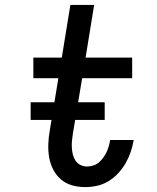

<svg xmlns="http://www.w3.org/2000/svg" viewBox="-20 -755 640 783"><path d="M328 8Q300 8 274.5 1Q249 -6 229 -23Q209 -40 197 -63.5Q185 -87 180.5 -113Q176 -139 177 -167Q178 -195 183 -223L218 -436H116V-520H232L267 -735H364L329 -520H519V-436H315L277 -209Q275 -195 273.5 -180.5Q272 -166 273 -151.5Q274 -137 277.5 -123.5Q281 -110 288.5 -99Q296 -88 308.5 -82Q321 -76 335 -76Q348 -76 360.5 -80Q373 -84 383 -92.5Q393 -101 401 -112Q409 -123 414.5 -134.5Q420 -146 423.5 -158.5Q427 -171 429 -183V-184H525V-183Q521 -159 513 -135.5Q505 -112 492.5 -90Q480 -68 462.5 -49Q445 -30 423 -16.5Q401 -3 376.5 2.5Q352 8 328 8ZM407 -266H105V-338H407Z"/></svg>

Font: Iosevka Md Ex Obl
Style: Regular
Weight: 500
Width: 7
Italic angle: -9°
Monospace: yes
Designer: Belleve Invis
Foundry: Belleve Invis
Version: Version 32.5.0; ttfautohint (v1.8.4)